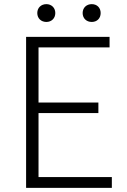

<svg xmlns="http://www.w3.org/2000/svg" viewBox="-20 -907 613 927"><path d="M106 0H520V-52H166V-361H455V-412H166V-678H509V-729H106ZM204 -801C228 -801 247 -818 247 -844C247 -870 228 -887 204 -887C179 -887 160 -870 160 -844C160 -818 179 -801 204 -801ZM423 -801C448 -801 466 -818 466 -844C466 -870 448 -887 423 -887C398 -887 379 -870 379 -844C379 -818 398 -801 423 -801Z"/></svg>

Font: Noto Sans T Chinese Light
Style: Regular
Weight: 300
Designer: Ryoko NISHIZUKA (kana & ideographs); Paul D. Hunt (Latin, Greek & Cyrillic); Wenlong ZHANG (bopomofo); Sandoll Communica
Foundry: Adobe Systems Incorporated
Version: Version 1.000;PS 1;hotconv 1.0.78;makeotf.lib2.5.61930